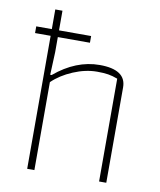

<svg xmlns="http://www.w3.org/2000/svg" viewBox="-77 -727 659 789"><g transform="rotate(10 252.5 -332.5)"><path d="M90 -555H25V-583H90V-665H120V-583H254V-555H120V-492L116 -397H122Q211 -472 310 -472Q420 -472 420 -398V0H390V-429Q369 -437 350.5 -440Q332 -443 304 -443Q256 -443 205 -421.5Q154 -400 120 -367V0H90Z"/></g></svg>

Font: Athiti ExtraLight
Style: Regular
Weight: 250
Version: Version 1.032